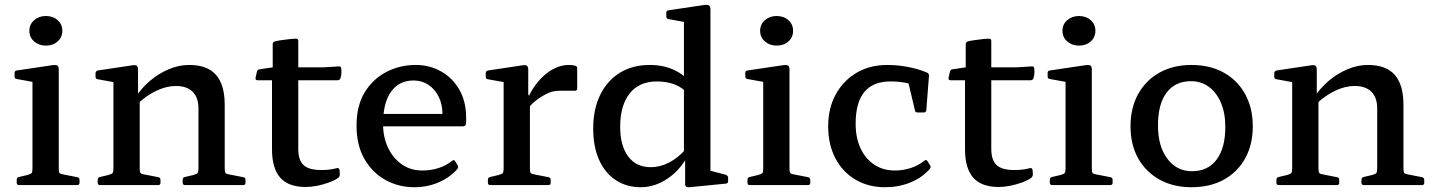

<svg xmlns="http://www.w3.org/2000/svg" viewBox="-20 -775 6000 804"><path d="M116 0V-316H226V0ZM60 0Q50 0 50 -10V-22Q50 -32 60 -34L94 -42Q109 -46 112.5 -50.5Q116 -55 116 -70V-180H226V-69Q226 -55 229.5 -50.5Q233 -46 248 -44L304 -33Q313 -31 313 -22V-9Q313 0 303 0ZM116 -316V-463L134 -429L51 -444Q41 -445 41 -455V-470Q41 -479 51 -480L199 -502Q214 -504 220 -500.5Q226 -497 226 -484V-316ZM172 -584Q143 -584 123 -601.5Q103 -619 103 -646Q103 -673 123 -690.5Q143 -708 172 -708Q202 -708 221.5 -690.5Q241 -673 241 -646Q241 -619 221.5 -601.5Q202 -584 172 -584Z M811 -321Q811 -367 786.5 -391Q762 -415 716 -415Q677 -415 635 -395Q593 -375 556 -340L545 -364Q571 -405 607.5 -436Q644 -467 686.5 -485Q729 -503 772 -503Q848 -503 884.5 -461.5Q921 -420 921 -336V0H811ZM455 0V-315H565V0ZM399 0Q389 0 389 -10V-22Q389 -32 399 -34L433 -42Q448 -46 451.5 -50.5Q455 -55 455 -70V-180H565V-69Q565 -55 568.5 -50.5Q572 -46 587 -44L643 -33Q652 -31 652 -22V-9Q652 0 642 0ZM755 0Q745 0 745 -10V-22Q745 -32 755 -34L789 -42Q804 -46 807.5 -50.5Q811 -55 811 -70V-180H921V-69Q921 -55 924.5 -50.5Q928 -46 943 -44L999 -33Q1008 -31 1008 -22V-9Q1008 0 998 0ZM455 -315V-462L473 -428L390 -443Q380 -444 380 -454V-469Q380 -477 390 -480L531 -501Q546 -504 552 -500Q558 -496 558 -483V-381L565 -364V-315Z M1260 8Q1188 8 1153.5 -31Q1119 -70 1119 -150V-477L1122 -493V-590Q1122 -599 1132 -602Q1144 -605 1159.5 -607Q1175 -609 1191 -611Q1207 -613 1220 -613Q1229 -613 1229 -603V-152Q1229 -104 1251.5 -83.5Q1274 -63 1325 -63Q1340 -63 1356.5 -64.5Q1373 -66 1391 -71Q1400 -73 1402 -63L1403 -46Q1404 -37 1396 -30Q1380 -19 1356.5 -10.5Q1333 -2 1308 3Q1283 8 1260 8ZM1058 -439Q1049 -439 1050 -449L1056 -475Q1058 -484 1068 -485L1122 -493H1334L1400 -497Q1409 -497 1409 -487Q1410 -478 1409.5 -468Q1409 -458 1406 -448Q1403 -439 1394 -439Z M1715 9Q1649 9 1594 -21.5Q1539 -52 1506 -109.5Q1473 -167 1473 -249Q1473 -332 1507 -388Q1541 -444 1597.5 -473.5Q1654 -503 1721 -503Q1779 -503 1827 -476Q1875 -449 1903.5 -399.5Q1932 -350 1932 -281Q1932 -276 1932 -269Q1932 -262 1931 -255Q1928 -246 1919 -246H1570V-298H1857L1833 -278Q1833 -283 1833 -287Q1833 -291 1833 -295Q1833 -337 1817.5 -369Q1802 -401 1774.5 -419.5Q1747 -438 1712 -438Q1651 -438 1617.5 -391Q1584 -344 1584 -256Q1584 -201 1605 -156.5Q1626 -112 1663 -86.5Q1700 -61 1748 -61Q1822 -61 1874 -102Q1881 -108 1886 -100L1896 -83Q1901 -76 1895 -67Q1863 -31 1816 -11Q1769 9 1715 9Z M2089 0V-315H2199V0ZM2397 -404Q2397 -395 2387 -395H2327Q2314 -395 2303 -393.5Q2292 -392 2280 -387Q2254 -376 2229.5 -358Q2205 -340 2189 -318L2186 -350Q2195 -378 2212.5 -405Q2230 -432 2253.5 -454.5Q2277 -477 2305 -490Q2333 -503 2361 -503Q2397 -503 2397 -491ZM2033 0Q2023 0 2023 -10V-22Q2023 -32 2033 -34L2067 -42Q2082 -46 2085.5 -50.5Q2089 -55 2089 -70V-180H2199V-69Q2199 -55 2202.5 -50.5Q2206 -46 2221 -44L2277 -33Q2286 -31 2286 -22V-9Q2286 0 2276 0ZM2089 -315V-462L2107 -428L2024 -443Q2014 -444 2014 -454V-469Q2014 -477 2024 -480L2165 -501Q2180 -504 2186 -500Q2192 -496 2192 -483V-381L2199 -364V-315Z M2844 -162V-595H2955V-162ZM2863 -380Q2839 -408 2806 -421Q2773 -434 2731 -434Q2657 -434 2617 -384Q2577 -334 2577 -244Q2577 -165 2610.5 -120Q2644 -75 2704 -75Q2745 -75 2783 -95Q2821 -115 2852 -151L2862 -127Q2830 -64 2776 -27.5Q2722 9 2664 9Q2603 9 2558 -21Q2513 -51 2488.5 -106Q2464 -161 2464 -237Q2464 -318 2493.5 -378Q2523 -438 2576 -470.5Q2629 -503 2701 -503Q2763 -503 2811 -478Q2859 -453 2892 -403ZM2844 -567V-714L2863 -680L2779 -695Q2770 -697 2770 -707V-721Q2770 -731 2780 -732L2928 -754Q2942 -756 2948.5 -752.5Q2955 -749 2955 -735V-567ZM2955 -162V-32L2936 -65L3020 -43Q3029 -39 3029 -30V-16Q3029 -7 3019 -6L2867 9Q2858 10 2853.5 6.5Q2849 3 2849 -5V-121L2844 -131V-162Z M3176 0V-316H3286V0ZM3120 0Q3110 0 3110 -10V-22Q3110 -32 3120 -34L3154 -42Q3169 -46 3172.5 -50.5Q3176 -55 3176 -70V-180H3286V-69Q3286 -55 3289.5 -50.5Q3293 -46 3308 -44L3364 -33Q3373 -31 3373 -22V-9Q3373 0 3363 0ZM3176 -316V-463L3194 -429L3111 -444Q3101 -445 3101 -455V-470Q3101 -479 3111 -480L3259 -502Q3274 -504 3280 -500.5Q3286 -497 3286 -484V-316ZM3232 -584Q3203 -584 3183 -601.5Q3163 -619 3163 -646Q3163 -673 3183 -690.5Q3203 -708 3232 -708Q3262 -708 3281.5 -690.5Q3301 -673 3301 -646Q3301 -619 3281.5 -601.5Q3262 -584 3232 -584Z M3686 9Q3616 9 3562 -23Q3508 -55 3478 -112.5Q3448 -170 3448 -246Q3448 -322 3479.5 -379.5Q3511 -437 3566.5 -470Q3622 -503 3696 -503Q3739 -503 3783 -494.5Q3827 -486 3862 -471Q3871 -467 3870 -457L3859 -314Q3858 -304 3848 -304H3822Q3812 -304 3811 -314L3781 -441L3827 -414Q3801 -423 3771.5 -428.5Q3742 -434 3709 -434Q3636 -434 3599.5 -390Q3563 -346 3563 -257Q3563 -198 3583.5 -154Q3604 -110 3641 -85.5Q3678 -61 3727 -61Q3761 -61 3792.5 -71Q3824 -81 3851 -102Q3858 -109 3864 -100L3875 -82Q3880 -76 3873 -67Q3840 -30 3791.5 -10.5Q3743 9 3686 9Z M4162 8Q4090 8 4055.5 -31Q4021 -70 4021 -150V-477L4024 -493V-590Q4024 -599 4034 -602Q4046 -605 4061.5 -607Q4077 -609 4093 -611Q4109 -613 4122 -613Q4131 -613 4131 -603V-152Q4131 -104 4153.5 -83.5Q4176 -63 4227 -63Q4242 -63 4258.5 -64.5Q4275 -66 4293 -71Q4302 -73 4304 -63L4305 -46Q4306 -37 4298 -30Q4282 -19 4258.5 -10.5Q4235 -2 4210 3Q4185 8 4162 8ZM3960 -439Q3951 -439 3952 -449L3958 -475Q3960 -484 3970 -485L4024 -493H4236L4302 -497Q4311 -497 4311 -487Q4312 -478 4311.5 -468Q4311 -458 4308 -448Q4305 -439 4296 -439Z M4442 0V-316H4552V0ZM4386 0Q4376 0 4376 -10V-22Q4376 -32 4386 -34L4420 -42Q4435 -46 4438.5 -50.5Q4442 -55 4442 -70V-180H4552V-69Q4552 -55 4555.5 -50.5Q4559 -46 4574 -44L4630 -33Q4639 -31 4639 -22V-9Q4639 0 4629 0ZM4442 -316V-463L4460 -429L4377 -444Q4367 -445 4367 -455V-470Q4367 -479 4377 -480L4525 -502Q4540 -504 4546 -500.5Q4552 -497 4552 -484V-316ZM4498 -584Q4469 -584 4449 -601.5Q4429 -619 4429 -646Q4429 -673 4449 -690.5Q4469 -708 4498 -708Q4528 -708 4547.5 -690.5Q4567 -673 4567 -646Q4567 -619 4547.5 -601.5Q4528 -584 4498 -584Z M4969 9Q4893 9 4835.5 -23Q4778 -55 4746 -112Q4714 -169 4714 -246Q4714 -323 4746 -381Q4778 -439 4835.5 -471Q4893 -503 4969 -503Q5047 -503 5104.5 -471Q5162 -439 5194 -381Q5226 -323 5226 -246Q5226 -169 5194 -111.5Q5162 -54 5104.5 -22.5Q5047 9 4969 9ZM4971 -58Q5038 -58 5074.5 -106.5Q5111 -155 5111 -244Q5111 -302 5092.5 -345Q5074 -388 5042 -411.5Q5010 -435 4967 -435Q4901 -435 4865 -387Q4829 -339 4829 -250Q4829 -162 4868.5 -110Q4908 -58 4971 -58Z M5747 -321Q5747 -367 5722.5 -391Q5698 -415 5652 -415Q5613 -415 5571 -395Q5529 -375 5492 -340L5481 -364Q5507 -405 5543.5 -436Q5580 -467 5622.5 -485Q5665 -503 5708 -503Q5784 -503 5820.5 -461.5Q5857 -420 5857 -336V0H5747ZM5391 0V-315H5501V0ZM5335 0Q5325 0 5325 -10V-22Q5325 -32 5335 -34L5369 -42Q5384 -46 5387.5 -50.5Q5391 -55 5391 -70V-180H5501V-69Q5501 -55 5504.5 -50.5Q5508 -46 5523 -44L5579 -33Q5588 -31 5588 -22V-9Q5588 0 5578 0ZM5691 0Q5681 0 5681 -10V-22Q5681 -32 5691 -34L5725 -42Q5740 -46 5743.5 -50.5Q5747 -55 5747 -70V-180H5857V-69Q5857 -55 5860.5 -50.5Q5864 -46 5879 -44L5935 -33Q5944 -31 5944 -22V-9Q5944 0 5934 0ZM5391 -315V-462L5409 -428L5326 -443Q5316 -444 5316 -454V-469Q5316 -477 5326 -480L5467 -501Q5482 -504 5488 -500Q5494 -496 5494 -483V-381L5501 -364V-315Z"/></svg>

Font: Hahmlet Medium
Style: Regular
Weight: 500
Version: Version 1.002